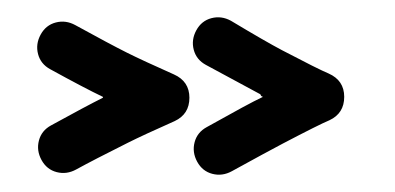

<svg xmlns="http://www.w3.org/2000/svg" viewBox="-20 -244 457 222"><path d="M99 -131V-132Q78 -142 38 -164Q27 -170 24 -181.5Q21 -193 27 -204Q33 -215 44.5 -218Q56 -221 67 -215Q107 -193 127 -183Q145 -174 181 -158Q199 -150 199 -131Q199 -112 182 -104Q146 -88 128 -79Q88 -59 68 -48Q57 -42 45.5 -45Q34 -48 28 -59Q22 -70 25 -81.5Q28 -93 39 -99Q79 -121 99 -131ZM282 -133 281 -135Q268 -142 218 -169Q207 -175 204 -186.5Q201 -198 207 -209Q213 -220 224.5 -223Q236 -226 247 -220Q287 -196 306 -186Q348 -164 360 -159Q378 -151 378 -132Q378 -113 361 -105Q349 -100 307 -78Q288 -68 248 -46Q237 -40 225.5 -43Q214 -46 208 -57Q202 -68 205 -79.5Q208 -91 219 -97Q269 -125 282 -131L284 -132Z"/></svg>

Font: Beon
Style: Medium
Weight: 500
Designer: BSozoo
Foundry: BSozoo
Version: Version 001.000